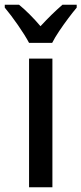

<svg xmlns="http://www.w3.org/2000/svg" viewBox="-53 -786 342 806"><path d="M167 0H69V-540H167ZM69 -606Q52 -638 22.5 -680.5Q-7 -723 -33 -754V-766H27Q48 -749 71.5 -725.5Q95 -702 117 -676Q143 -704 163.5 -724Q184 -744 209 -766H269V-754Q253 -735 233.5 -709Q214 -683 195.5 -655.5Q177 -628 166 -606Z"/></svg>

Font: Noto Sans Condensed Medium
Style: Regular
Weight: 500
Width: 3
Designer: Monotype Design Team
Foundry: Monotype Imaging Inc.
Version: Version 2.013; ttfautohint (v1.8.4.7-5d5b)